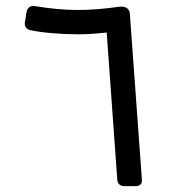

<svg xmlns="http://www.w3.org/2000/svg" viewBox="-20 -630 605 655"><path d="M404 5Q394 5 387.5 -0.5Q381 -6 380 -18L344 -519Q325 -517 300 -515Q275 -513 247 -513Q205 -513 161.5 -516.5Q118 -520 84 -527Q73 -529 68 -537Q63 -545 65 -555L71 -591Q74 -602 81.5 -606.5Q89 -611 100 -609Q144 -602 178 -599Q212 -596 246 -596Q276 -596 310 -598.5Q344 -601 387 -607Q403 -609 412.5 -602.5Q422 -596 423 -583L464 -18Q465 -5 458.5 0Q452 5 444 5Z"/></svg>

Font: RubikRegular
Style: Regular
Weight: 400
Designer: Hubert and Fischer
Foundry: Hubert and Fischer
Version: Version 2.300;gftools[0.9.30]